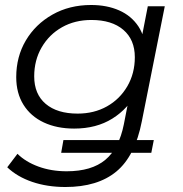

<svg xmlns="http://www.w3.org/2000/svg" viewBox="-20 -550 732 769"><path d="M242 199Q169 199 109 178.5Q49 158 9 120L50 66Q82 98 133.5 117Q185 136 247 136Q347 136 402 90Q457 44 476 -52L503 -190L531 -276L541 -366L572 -525H640L548 -64Q521 75 446 137Q371 199 242 199ZM225 62 234 11H596L586 62ZM277 -35Q208 -35 155.5 -59.5Q103 -84 74 -130.5Q45 -177 45 -241Q45 -323 83.5 -388Q122 -453 190 -491.5Q258 -530 345 -530Q408 -530 457 -508.5Q506 -487 534.5 -444Q563 -401 563 -336Q564 -252 529 -183.5Q494 -115 430 -75Q366 -35 277 -35ZM291 -95Q357 -95 408.5 -124Q460 -153 490 -204.5Q520 -256 520 -321Q520 -391 474 -430.5Q428 -470 346 -470Q280 -470 228.5 -441Q177 -412 147 -360.5Q117 -309 117 -244Q117 -173 163 -134Q209 -95 291 -95Z"/></svg>

Font: MOST Montserrat
Style: Italic
Weight: 400
Italic angle: -11.3°
Designer: Julieta Ulanovsky
Foundry: Julieta Ulanovsky
Version: Version 8.000;March 11, 2024;FontCreator 15.0.0.2926 64-bit